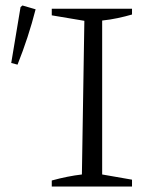

<svg xmlns="http://www.w3.org/2000/svg" viewBox="-20 -681 543 701"><path d="M169 0V-22Q198 -30 225.5 -35.5Q253 -41 279 -44L288 -605L169 -625V-649H462V-628Q438 -621 410 -615Q382 -609 353 -606V-44L462 -25V0ZM44 -445 21 -451 55 -655 62 -661 110 -647Q97 -596 80.5 -545.5Q64 -495 44 -445Z"/></svg>

Font: Piazzolla 24pt Light
Style: Regular
Weight: 300
Designer: Juan Pablo del Peral
Foundry: Huerta Tipografica
Version: Version 2.005